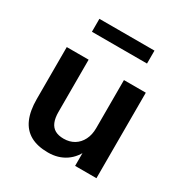

<svg xmlns="http://www.w3.org/2000/svg" viewBox="-164 -816 907 951"><g transform="rotate(30 289.5 -340.5)"><path d="M242 10Q181 10 141 -12.5Q101 -35 81.5 -80Q62 -125 62 -192V-489H187V-190Q187 -156 196.5 -133Q206 -110 225.5 -99Q245 -88 275 -88Q309 -88 334.5 -103.5Q360 -119 374.5 -147.5Q389 -176 389 -214V-489H514V0H392V-102H406Q385 -48 342.5 -19Q300 10 242 10ZM132 -617V-691H447V-617Z"/></g></svg>

Font: NunitoSans3
Style: Bold
Weight: 700
Designer: Vernon Adams
Foundry: Vernon Adams
Version: Version 3.101;gftools[0.9.27]